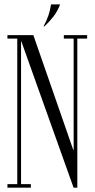

<svg xmlns="http://www.w3.org/2000/svg" viewBox="-20 -860 434 880"><path d="M317.2 0H334.4V-699H317.6V-173.5H315.6L132.8 -699H59.1V0H76.5V-670.1H77.9ZM272.6 -699V-683H379.4V-699ZM14.1 -16V0H121.5V-16ZM14.1 -699V-683H59.1V-699ZM183.6 -739Q206.6 -760.5 225.1 -784.4Q243.6 -808.2 255.6 -839.9H214Q210 -813.8 202.3 -790.4Q194.6 -767.1 179.6 -739Z"/></svg>

Font: Emberly Black
Style: Regular
Weight: 900
Designer: Rajesh Rajput
Foundry: Rajesh Rajput
Version: Version 1.000